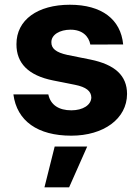

<svg xmlns="http://www.w3.org/2000/svg" viewBox="-20 -573 602 826"><path d="M368.6 -381.4 509.9 -381.7C499.6 -490.4 416.9 -552.6 280.5 -552.6C142.4 -552.6 50.4 -487.9 50.8 -382.8C50.4 -301.1 101.9 -248.2 208.5 -226.9L302.9 -208.1C350.5 -198.5 372.2 -181.1 372.9 -153.8C372.2 -121.4 337 -98.4 286.9 -98.4C233.3 -98.4 197.4 -121.4 187.9 -166.9H37.6C52.6 -52.2 142.4 10.7 286.6 10.7C425.1 10.7 526.3 -61.4 526.6 -169C526.3 -247.9 474.8 -295.1 369 -316.8L270.2 -336.6C219.5 -347.7 200.6 -365.1 201 -391.3C200.6 -424 237.6 -445.3 283.4 -445.3C334.2 -445.3 361.9 -417.3 368.6 -381.4ZM171.2 233H277.3L355.1 57.5H215.2Z"/></svg>

Font: GiG Sans
Style: Bold
Weight: 700
Designer: Andreas Faust
Version: Version 1.100;FEAKit 1.0